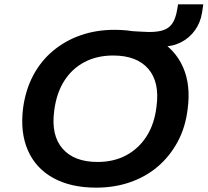

<svg xmlns="http://www.w3.org/2000/svg" viewBox="-20 -852 954 882"><path d="M422 10Q305 10 224.5 -34.5Q144 -79 108 -161.5Q72 -244 86 -355Q97 -438 132 -504.5Q167 -571 223 -618Q279 -665 350.5 -690Q422 -715 506 -715Q625 -715 704.5 -670.5Q784 -626 820.5 -544Q857 -462 842 -351Q832 -267 796 -200.5Q760 -134 705 -87Q650 -40 578 -15Q506 10 422 10ZM428 -108Q503 -108 560.5 -139Q618 -170 654 -227Q690 -284 699 -363Q714 -475 661 -536Q608 -597 500 -597Q425 -597 367.5 -566.5Q310 -536 274.5 -479.5Q239 -423 229 -343Q214 -230 267.5 -169Q321 -108 428 -108ZM625 -638 586 -709Q609 -708 629 -706.5Q649 -705 665 -705Q709 -705 734.5 -715Q760 -725 774 -748Q788 -771 794 -809L798 -832H914L908 -793Q901 -749 876 -713.5Q851 -678 812 -658Q773 -638 725 -638Z"/></svg>

Font: Nunito Sans 10pt SemiExpanded
Style: Bold Italic
Weight: 700
Width: 6
Italic angle: -9°
Designer: Vernon Adams
Foundry: Vernon Adams
Version: Version 3.101;gftools[0.9.27]